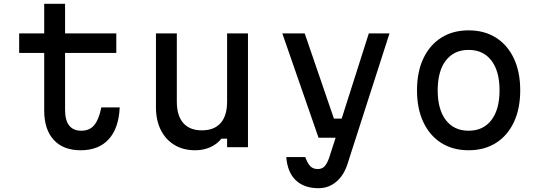

<svg xmlns="http://www.w3.org/2000/svg" viewBox="-20 -776 2840 1012"><path d="M323 -756V-600H593V-497H323V-197Q323 -87 409 -87Q453 -87 477.5 -117.5Q502 -148 514 -210H611Q606 -100 553 -42Q500 16 405 16Q313 16 263 -39Q213 -94 213 -193V-497H81V-600H213V-756Z M1287 -600V0H1177V-45H1147Q1124 -16 1088 0Q1052 16 1009 16Q946 16 899.5 -12Q853 -40 827.5 -91Q802 -142 802 -211V-600H912V-241Q912 -166 946 -127.5Q980 -89 1044 -89Q1109 -89 1143 -127.5Q1177 -166 1177 -241V-600Z M1468 -600H1586L1740 -151H1781L1924 -600H2033L1812 87Q1793 148 1752.5 182Q1712 216 1659 216Q1583 216 1539 174Q1495 132 1489 52H1589Q1601 85 1615.5 100Q1630 115 1655 115Q1677 115 1690.5 101Q1704 87 1715 55L1749 -50H1659Z M2450 16Q2367 16 2306 -22.5Q2245 -61 2211.5 -132Q2178 -203 2178 -300Q2178 -397 2211.5 -468Q2245 -539 2306 -577.5Q2367 -616 2450 -616Q2533 -616 2594 -577.5Q2655 -539 2688.5 -468Q2722 -397 2722 -300Q2722 -203 2688.5 -132Q2655 -61 2594 -22.5Q2533 16 2450 16ZM2450 -87Q2527 -87 2570 -143Q2613 -199 2613 -300Q2613 -401 2570 -457Q2527 -513 2450 -513Q2373 -513 2330 -457Q2287 -401 2287 -300Q2287 -199 2330 -143Q2373 -87 2450 -87Z"/></svg>

Font: Martian Mono
Style: Regular
Weight: 400
Monospace: yes
Designer: Roman Shamin
Foundry: Evil Martians
Version: Version 1.000; ttfautohint (v1.8.4.7-5d5b)